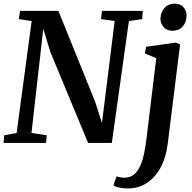

<svg xmlns="http://www.w3.org/2000/svg" viewBox="-20 -804 1082 1080"><path d="M0 0 3.5 -43 73.5 -56 158 -685.5 86 -696.5 93 -743H308.5L516 -229.5L553.5 -112L625 -686L548.5 -696.5L553.5 -743H783.5L779.5 -696.5L705 -685.5L609 0H475.5L263 -512L223.5 -642L157 -56L243 -43L239 0ZM924 1Q914 83 882.5 139.8Q851 196.5 804.2 226.2Q757.5 256 700.5 256Q674 256 650.8 251.2Q627.5 246.5 618 238L635.5 188.5Q643 191 656.2 193.2Q669.5 195.5 680 195.5Q712 195.5 733.5 177.8Q755 160 768.8 129.2Q782.5 98.5 790.8 58Q799 17.5 804.5 -28L859 -477L794 -503.5L802.5 -541L969 -564.5L993 -553.5ZM948 -631Q920 -631 900.8 -651.2Q881.5 -671.5 882.5 -700.5Q884 -736 905.8 -759.8Q927.5 -783.5 963 -783.5Q993.5 -783.5 1011.5 -763.8Q1029.5 -744 1029.5 -717Q1029 -680 1008 -655.5Q987 -631 948 -631Z"/></svg>

Font: Merriweather 24pt SemiBold
Style: Italic
Weight: 600
Italic angle: -7.8°
Version: Version 2.101